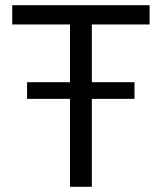

<svg xmlns="http://www.w3.org/2000/svg" viewBox="-20 -718 622 738"><path d="M249 0V-338H84V-402H249V-624H27V-698H555V-624H333V-402H497V-338H333V0Z"/></svg>

Font: Anuphan
Style: Regular
Weight: 400
Designer: Mike Abbink, Paul van der Laan, Pieter van Rosmalen, Mint Tantisuwanna
Foundry: Bold Monday; Cadson Demak
Version: Version 3.002;hotconv 1.0.109;makeotfexe 2.5.65596